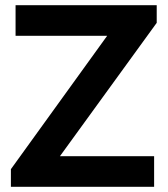

<svg xmlns="http://www.w3.org/2000/svg" viewBox="-20 -720 646 740"><path d="M22 -68 393 -582H40V-700H584V-632L211 -118H574V0H22Z"/></svg>

Font: Bai Jamjuree
Style: Bold
Weight: 700
Designer: Katatrad Aksorn Co.,Ltd.
Foundry: Cadson Demak Co.,Ltd.
Version: Version 1.000; ttfautohint (v1.6)